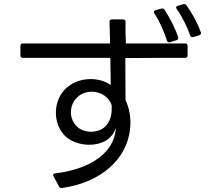

<svg xmlns="http://www.w3.org/2000/svg" viewBox="-20 -898 1040 959"><path d="M975 -722C983 -725 986 -730 983 -737C967 -782 939 -834 911 -872C907 -877 902 -879 895 -877L868 -869C859 -867 857 -860 863 -853C891 -813 915 -763 930 -721C932 -714 937 -711 945 -713ZM861 -697C869 -699 872 -705 870 -712C856 -755 829 -808 802 -849C798 -855 793 -857 786 -855L757 -847C748 -844 746 -838 751 -831C779 -789 801 -736 814 -695C816 -688 821 -685 829 -687ZM82 -621C82 -613 86 -609 94 -609H531C532 -561 533 -514 533 -473C506 -494 466 -503 433 -503C391 -503 346 -490 311 -458C247 -400 241 -290 300 -224C331 -191 379 -175 426 -175C486 -175 541 -201 559 -261C550 -108 386 -47 255 -32C246 -31 243 -25 247 -18L275 34C279 40 283 42 290 41C492 12 612 -108 629 -248C637 -309 625 -360 607 -398C607 -468 606 -538 606 -608C709 -609 809 -609 905 -609C913 -609 917 -613 917 -621V-669C917 -677 913 -681 905 -681H609C607 -718 606 -755 607 -789C607 -797 602 -801 595 -801H539C531 -801 527 -797 527 -789C528 -754 529 -718 530 -681C382 -681 234 -681 94 -681C86 -681 82 -677 82 -669ZM538 -371C539 -336 536 -301 511 -272C494 -251 465 -240 435 -240C405 -240 375 -251 357 -274C325 -311 327 -369 360 -406C381 -430 410 -440 439 -440C482 -440 526 -414 538 -371Z"/></svg>

Font: LINE Seed JP_OTF Regular
Style: Regular
Weight: 400
Designer: LY Corporation & Fontrix & Fontworks
Version: Version 1.002